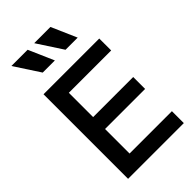

<svg xmlns="http://www.w3.org/2000/svg" viewBox="-298 -1104 1196 1196"><g transform="rotate(-45 300.5 -505.5)"><path d="M77 0H568V-105H195V-321H548V-426H195V-640H568V-745H77ZM169 -844H276L203 -1011H60ZM370 -844H477L404 -1011H261Z"/></g></svg>

Font: Custom Plus Jakarta Sans SemiBold
Style: Regular
Weight: 600
Designer: Gumpita Rahayu & FullSphere
Foundry: Tokotype & FullSphere
Version: Version 1.001;hotconv 1.0.117;makeotfexe 2.5.65602